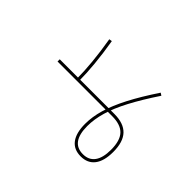

<svg xmlns="http://www.w3.org/2000/svg" viewBox="-117 -917 1233 1233"><g transform="rotate(-45 500.0 -300.0)"><path d="M324 32Q242 32 199 -1Q156 -34 156 -96Q156 -159 199 -191.5Q242 -224 324 -224Q388 -224 458.5 -203.5Q529 -183 615 -138.5Q701 -94 809 -22L798 -5Q691 -76 607.5 -120Q524 -164 455 -184Q386 -204 324 -204Q250 -204 213 -177Q176 -150 176 -96Q176 -43 213.5 -15.5Q251 12 324 12Q407 12 444.5 -23.5Q482 -59 482 -136V-187V-632H502V-136Q502 -51 458.5 -9.5Q415 32 324 32ZM492 -466Q557 -466 640 -474Q723 -482 818 -498L821 -478Q726 -462 641.5 -454Q557 -446 492 -446Z"/></g></svg>

Font: M PLUS 2 Thin Thin
Style: Regular
Weight: 250
Version: Version 1.001